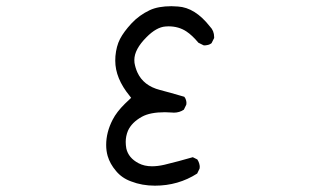

<svg xmlns="http://www.w3.org/2000/svg" viewBox="-20 -540 1040 619"><path d="M670.4 -420.4Q670.4 -440.9 656.7 -454.6Q608.9 -515.6 553.7 -519Q542.5 -520 532.7 -520Q490.2 -520 462.9 -507.3Q428.7 -491.2 403.8 -464.4Q378.9 -437.5 366.9 -414.3Q355 -391.1 352.1 -358.9Q351.6 -352.1 351.6 -344.2Q351.6 -287.6 397.9 -231L402.8 -224.6Q389.6 -212.4 382.8 -205.6Q356 -179.2 343.3 -154.3Q322.3 -113.8 322.3 -72.8Q322.3 -53.7 327.1 -37.1Q334.5 -11.7 354 11.2Q373 34.2 402.8 44.9Q438 58.6 479.5 58.6Q554.7 58.6 615.7 19.5L623.5 3.4Q624 1.5 624 -2.4Q624 -6.3 622.3 -12.7Q620.6 -19 616.2 -25.9L601.6 -33.2Q556.2 -20 509.8 -8.8Q488.3 -3.9 470.2 -3.9Q445.3 -3.9 426.8 -13.7Q394 -30.8 387.2 -61.5Q385.3 -72.3 385.3 -82.5Q385.3 -101.1 392.6 -118.7Q404.8 -145.5 437.5 -163.6Q463.9 -178.2 511.7 -178.2Q522.5 -178.2 534.7 -177.2Q537.6 -176.8 540.5 -176.8Q558.6 -176.8 572.8 -186.5L580.6 -202.6Q581.1 -204.6 581.1 -208.3Q581.1 -211.9 579.6 -217.5Q578.1 -223.1 574.2 -228Q529.3 -241.2 495.6 -250Q442.4 -263.7 422.9 -306.6Q416.5 -320.8 413.6 -337.4Q413.1 -342.3 413.1 -346.7Q413.1 -380.9 452.1 -419.9Q484.4 -452.6 513.7 -454.6Q518.6 -455.1 522.9 -455.1Q556.2 -455.1 581.1 -438.5Q599.6 -426.3 619.6 -402.3L636.2 -394Q638.2 -393.6 640.6 -393.6Q643.1 -393.6 647 -394.5Q655.3 -395.5 662.1 -400.9L670.4 -417.5Q670.4 -418.9 670.4 -420.4Z"/></svg>

Font: NaikaiFont
Style: Light
Weight: 300
Version: Version 1.89